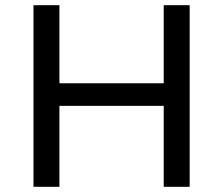

<svg xmlns="http://www.w3.org/2000/svg" viewBox="-20 -720 860 740"><path d="M611 -399V-700H711V0H611V-312H209V0H109V-700H209V-399Z"/></svg>

Font: false
Style: Regular
Weight: 500
Designer: Julieta Ulanovsky
Foundry: Julieta Ulanovsky
Version: Version 7.222;hotconv 1.0.109;makeotfexe 2.5.65596